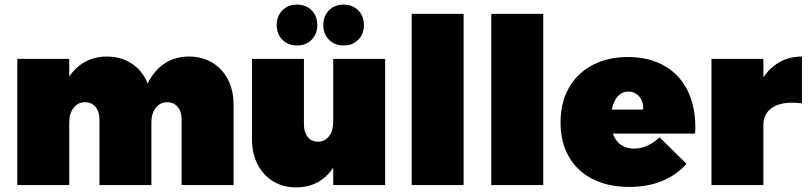

<svg xmlns="http://www.w3.org/2000/svg" viewBox="-20 -802 3505 832"><path d="M992 -349V0H767V-284Q767 -318 750 -338.5Q733 -359 705 -359Q674 -359 655 -335Q636 -311 636 -271V0H411V-284Q411 -318 394 -338.5Q377 -359 349 -359Q318 -359 299 -335Q280 -311 280 -271V0H55V-547H280V-470Q308 -512 349.5 -534.5Q391 -557 443 -557Q505 -557 551.5 -526Q598 -495 620 -440Q647 -496 692.5 -526.5Q738 -557 799 -557Q855 -557 899 -531Q943 -505 967.5 -458Q992 -411 992 -349Z M1649 -547V0H1424V-76Q1397 -34 1356 -12Q1315 10 1263 10Q1207 10 1164 -16Q1121 -42 1096.5 -89Q1072 -136 1072 -198V-547H1297V-263Q1297 -229 1313.5 -208.5Q1330 -188 1357 -188Q1388 -188 1406 -212Q1424 -236 1424 -276V-547ZM1355 -693Q1355 -655 1330.5 -630Q1306 -605 1267 -605Q1228 -605 1203.5 -630Q1179 -655 1179 -693Q1179 -732 1203.5 -757Q1228 -782 1267 -782Q1306 -782 1330.5 -757Q1355 -732 1355 -693ZM1557 -693Q1557 -655 1532.5 -630Q1508 -605 1469 -605Q1430 -605 1405.5 -630Q1381 -655 1381 -693Q1381 -732 1405.5 -757Q1430 -782 1469 -782Q1508 -782 1532.5 -757Q1557 -732 1557 -693Z M1764 -742H1989V0H1764Z M2109 -742H2334V0H2109Z M2993 -252Q2993 -233 2992 -223H2636Q2647 -191 2670.5 -174.5Q2694 -158 2727 -158Q2786 -158 2838 -207L2955 -92Q2911 -43 2848.5 -17.5Q2786 8 2707 8Q2615 8 2547.5 -26.5Q2480 -61 2444.5 -124Q2409 -187 2409 -271Q2409 -357 2445 -421Q2481 -485 2547.5 -520Q2614 -555 2701 -555Q2791 -555 2857 -518Q2923 -481 2958 -412.5Q2993 -344 2993 -252ZM2703 -405Q2675 -405 2656.5 -384Q2638 -363 2631 -327H2767Q2769 -361 2750.5 -383Q2732 -405 2703 -405Z M3455 -557V-354Q3433 -357 3412 -357Q3354 -357 3321 -331.5Q3288 -306 3288 -261V0H3063V-547H3288V-467Q3317 -510 3359.5 -533.5Q3402 -557 3455 -557Z"/></svg>

Font: Gontserrat Black
Style: Regular
Weight: 900
Designer: Julieta Ulanovsky
Foundry: Julieta Ulanovsky
Version: Version 6.001